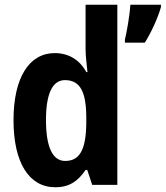

<svg xmlns="http://www.w3.org/2000/svg" viewBox="-20 -780 699 810"><path d="M213 10C273 10 309 -16 341 -63H348L369 0H475V-760H341V-574C341 -541 346 -510 349 -476H344C316 -528 269 -556 211 -556C104 -556 37 -454 37 -273C37 -93 103 10 213 10ZM659 -750V-760H530C528 -721 515 -645 507 -613V-600H591C619 -645 645 -702 659 -750ZM255 -101C202 -101 174 -159 174 -274C174 -384 201 -442 254 -442C319 -442 344 -391 344 -283V-256C342 -150 317 -101 255 -101Z"/></svg>

Font: Noto Sans Sinhala Condensed
Style: Bold
Weight: 700
Width: 3
Designer: Jelle Bosma - Monotype Design Team
Foundry: Monotype Imaging Inc.
Version: Version 2.006